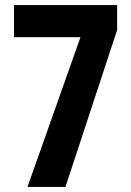

<svg xmlns="http://www.w3.org/2000/svg" viewBox="-20 -734 516 754"><path d="M88 0 296 -588H35V-714H440V-616L237 0Z"/></svg>

Font: Noto Sans Bengali ExtraCondensed
Style: Bold
Weight: 700
Width: 2
Designer: Joana Ranito - Universal Thirst; Jelle Bosma - Monotype Design Team
Foundry: Universal Thirst ehf.
Version: Version 3.000; ttfautohint (v1.8.4.7-5d5b)